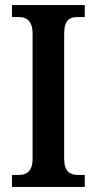

<svg xmlns="http://www.w3.org/2000/svg" viewBox="-20 -734 379 754"><path d="M27 0H313V-47H285C255 -47 232 -61 232 -111V-601C232 -655 253 -667 285 -667H313V-714H27V-667H54C82 -667 108 -655 108 -601V-110C108 -59 82 -47 54 -47H27Z"/></svg>

Font: Noto Serif Myanmar Condensed SemiBold
Style: Regular
Weight: 600
Width: 3
Designer: Ben Mitchell and the Monotype Design Team
Foundry: Monotype Imaging Inc.
Version: Version 2.106